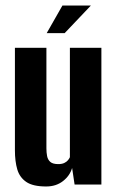

<svg xmlns="http://www.w3.org/2000/svg" viewBox="-20 -668 425 695"><path d="M147 7Q99 7 75 -9.5Q51 -26 42.5 -55Q34 -84 34 -124V-495H148V-131Q148 -116 150.5 -103Q153 -90 162 -82Q171 -74 191 -74Q204 -74 212.5 -78Q221 -82 226 -88Q231 -94 233 -99V-495H347V0H250L241 -60Q233 -32 208 -12.5Q183 7 147 7ZM149 -548 206 -648H309L214 -548Z"/></svg>

Font: Alumni Sans Thin
Style: Bold
Weight: 700
Version: Version 1.018